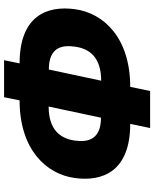

<svg xmlns="http://www.w3.org/2000/svg" viewBox="75 -840 774 965"><g transform="rotate(-90 462.5 -357.0)"><path d="M302 10H488L509 -90C755 -90 879 -223 899 -366C919 -507 867 -646 627 -646L643 -724H457L441 -646C195 -646 71 -513 51 -370C31 -229 84 -90 323 -90ZM354 -237C242 -237 230 -305 239 -369C249 -439 291 -500 410 -500ZM540 -236 596 -499C710 -499 720 -431 711 -367C701 -297 660 -236 540 -236Z"/></g></svg>

Font: Noto Sans Black
Style: Italic
Weight: 900
Italic angle: -12°
Designer: Monotype Design Team
Foundry: Monotype Imaging Inc.
Version: Version 2.013